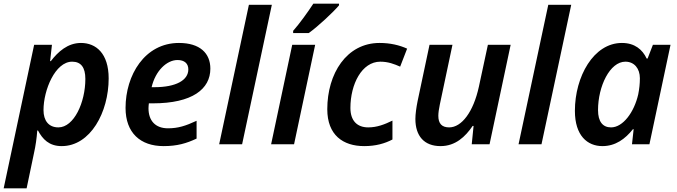

<svg xmlns="http://www.w3.org/2000/svg" viewBox="-49 -786 3690 1046"><path d="M-29 240H96L136 49C145 9 151 -33 154 -75H158C183 -28 218 10 287 10C444 10 543 -175 543 -359C543 -495 474 -552 392 -552C320 -552 267 -504 228 -453H224L234 -542H137ZM269 -92C216 -92 188 -129 188 -186C188 -296 252 -450 344 -450C392 -450 416 -419 416 -356C416 -228 354 -92 269 -92Z M842 10C916 10 967 -5 1022 -31V-128C962 -100 921 -87 866 -87C797 -87 760 -129 760 -196C760 -205 761 -213 762 -223H784C999 -223 1097 -301 1097 -412C1097 -496 1040 -552 926 -552C739 -552 635 -376 635 -198C635 -62 716 10 842 10ZM793 -311H777C798 -401 860 -459 918 -459C956 -459 977 -440 977 -408C977 -348 908 -311 793 -311Z M1145 0H1270L1432 -760H1307Z M1548 -618V-606H1633C1684 -642 1769 -722 1798 -757V-766H1658C1628 -720 1582 -656 1548 -618ZM1428 0H1553L1668 -542H1543Z M1935 10C1998 10 2047 -4 2089 -26V-129C2046 -108 2005 -92 1957 -92C1896 -92 1860 -129 1860 -198C1860 -327 1922 -450 2023 -450C2066 -450 2099 -437 2131 -423L2169 -521C2127 -540 2077 -552 2019 -552C1839 -552 1734 -385 1734 -191C1734 -50 1820 10 1935 10Z M2351 10C2432 10 2486 -41 2526 -100H2531L2521 0H2618L2733 -542H2609L2560 -314C2530 -176 2466 -92 2398 -92C2358 -92 2339 -113 2339 -155C2339 -171 2342 -192 2347 -216L2416 -542H2291L2226 -235C2219 -200 2214 -164 2214 -138C2214 -45 2262 10 2351 10Z M2776 0H2901L3063 -760H2938Z M3233 10C3304 10 3357 -29 3399 -82H3403L3394 0H3489L3604 -542H3508L3479 -467H3474C3451 -516 3409 -552 3339 -552C3185 -552 3083 -369 3083 -182C3083 -47 3151 10 3233 10ZM3280 -92C3235 -92 3209 -123 3209 -186C3209 -317 3274 -450 3358 -450C3407 -450 3437 -412 3437 -360C3437 -330 3434 -302 3428 -272C3406 -175 3345 -92 3280 -92Z"/></svg>

Font: Noto Sans SemiBold
Style: Italic
Weight: 600
Italic angle: -12°
Designer: Monotype Design Team
Foundry: Monotype Imaging Inc.
Version: Version 2.013